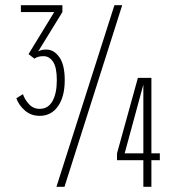

<svg xmlns="http://www.w3.org/2000/svg" viewBox="-20 -720 690 740"><path d="M133 -273.5Q99.5 -273.5 75.8 -294.2Q52 -315 43 -341.5L68.5 -357Q75 -337 91.5 -318.8Q108 -300.5 133 -300.5Q165.5 -300.5 182.2 -330.2Q199 -360 199 -411.5Q199 -460.5 184.5 -482Q170 -503.5 148 -503.5Q135.5 -503.5 127.2 -501Q119 -498.5 112.5 -494L90 -511.5L189 -673.5H60.5V-700H220.5V-673.5L127 -521.5Q138 -529 159 -529Q187.5 -529 208.5 -500Q229.5 -471 229.5 -411Q229.5 -347.5 203.5 -310.5Q177.5 -273.5 133 -273.5ZM197.5 0 421 -700H451L228.5 0ZM532.5 0V-102.5H431V-129L511.5 -420H563.5V-129H596V-102.5H563.5V0ZM460.5 -129H532.5V-394Z"/></svg>

Font: Trispace Condensed Thin
Style: Regular
Weight: 100
Width: 3
Designer: Tyler Finck
Foundry: Etcetera Type Company
Version: Version 1.210; ttfautohint (v1.8.3)